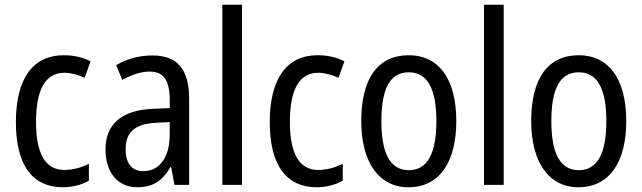

<svg xmlns="http://www.w3.org/2000/svg" viewBox="-20 -780 2708 810"><path d="M245 10C284 10 325 0 355 -18V-89C323 -73 288 -63 251 -63C172 -63 132 -131 132 -266C132 -403 172 -473 252 -473C279 -473 310 -464 337 -452L362 -521C333 -537 294 -547 248 -547C119 -547 47 -448 47 -265C47 -80 119 10 245 10Z M623 -546C566 -546 513 -531 470 -505L496 -443C536 -465 574 -478 612 -478C669 -478 696 -443 696 -359V-324L626 -321C494 -316 425 -256 425 -150C425 -58 472 10 559 10C626 10 666 -18 699 -75H702L716 0H778V-363C778 -483 732 -546 623 -546ZM639 -262 696 -265V-213C696 -113 651 -58 585 -58C539 -58 510 -87 510 -151C510 -220 547 -258 639 -262Z M1001 0V-760H918V0Z M1316 10C1355 10 1396 0 1426 -18V-89C1394 -73 1359 -63 1322 -63C1243 -63 1203 -131 1203 -266C1203 -403 1243 -473 1323 -473C1350 -473 1381 -464 1408 -452L1433 -521C1404 -537 1365 -547 1319 -547C1190 -547 1118 -448 1118 -265C1118 -80 1190 10 1316 10Z M1905 -269C1905 -450 1829 -547 1705 -547C1572 -547 1504 -446 1504 -269C1504 -98 1577 10 1703 10C1836 10 1905 -99 1905 -269ZM1589 -269C1589 -404 1624 -475 1705 -475C1784 -475 1821 -404 1821 -269C1821 -134 1784 -62 1705 -62C1625 -62 1589 -135 1589 -269Z M2105 0V-760H2022V0Z M2622 -269C2622 -450 2546 -547 2422 -547C2289 -547 2221 -446 2221 -269C2221 -98 2294 10 2420 10C2553 10 2622 -99 2622 -269ZM2306 -269C2306 -404 2341 -475 2422 -475C2501 -475 2538 -404 2538 -269C2538 -134 2501 -62 2422 -62C2342 -62 2306 -135 2306 -269Z"/></svg>

Font: Noto Sans Condensed
Style: Regular
Weight: 400
Width: 3
Designer: Monotype Design Team
Foundry: Monotype Imaging Inc.
Version: Version 2.013